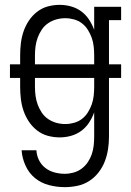

<svg xmlns="http://www.w3.org/2000/svg" viewBox="-20 -558 540 791"><path d="M247 213Q214 213 181.5 204.5Q149 196 124 175.5Q99 155 85 124Q71 93 69 61H130Q131 82 140.5 101.5Q150 121 167 134Q184 147 205 152.5Q226 158 247 158Q265 158 283 153Q301 148 316 137Q331 126 341.5 110.5Q352 95 358 77.5Q364 60 366 41.5Q368 23 368 5V-95Q360 -73 347 -53Q334 -33 315 -19Q296 -5 273 1.5Q250 8 226 8Q201 8 177 1.5Q153 -5 133 -20.5Q113 -36 99 -57Q85 -78 77 -101.5Q69 -125 66 -150Q63 -175 63 -200V-237H21V-293H63V-330Q63 -355 66 -380Q69 -405 77 -428.5Q85 -452 99 -473Q113 -494 133 -509.5Q153 -525 177 -531.5Q201 -538 226 -538Q250 -538 273 -531.5Q296 -525 315 -511Q334 -497 347 -477Q360 -457 368 -435V-530H479V-475H429V-293H479V-237H429V5Q429 31 425 57Q421 83 411.5 107.5Q402 132 385.5 153Q369 174 347 188Q325 202 299 207.5Q273 213 247 213ZM124 -293H368V-330Q368 -348 366 -366.5Q364 -385 358 -402Q352 -419 342 -435Q332 -451 317.5 -462Q303 -473 285 -478Q267 -483 249 -483Q230 -483 212 -478Q194 -473 178.5 -462.5Q163 -452 152.5 -436.5Q142 -421 135.5 -403.5Q129 -386 126.5 -367.5Q124 -349 124 -330ZM249 -47Q267 -47 285 -52Q303 -57 317.5 -68Q332 -79 342 -95Q352 -111 358 -128Q364 -145 366 -163.5Q368 -182 368 -200V-237H124V-200Q124 -181 126.5 -162.5Q129 -144 135.5 -126.5Q142 -109 152.5 -93.5Q163 -78 178.5 -67.5Q194 -57 212 -52Q230 -47 249 -47Z"/></svg>

Font: Iosevka Slab Light
Style: Regular
Weight: 300
Monospace: yes
Designer: Belleve Invis
Foundry: Belleve Invis
Version: Version 11.1.0; ttfautohint (v1.8.3)